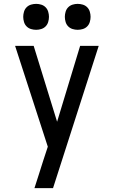

<svg xmlns="http://www.w3.org/2000/svg" viewBox="-20 -972 588 992"><path d="M158 0Q169 -35 180.5 -70Q192 -105 203 -141L227 -214L58 -735H154L275 -343L394 -735H490L254 0ZM381 -818Q368 -818 355 -822Q342 -826 332.5 -835.5Q323 -845 319 -858.5Q315 -872 315 -885Q315 -898 319 -911.5Q323 -925 332.5 -934.5Q342 -944 355 -948Q368 -952 381 -952Q395 -952 408 -948Q421 -944 430.5 -934.5Q440 -925 444 -911.5Q448 -898 448 -885Q448 -872 444 -858.5Q440 -845 430.5 -835.5Q421 -826 408 -822Q395 -818 381 -818ZM167 -818Q153 -818 140 -822Q127 -826 117.5 -835.5Q108 -845 104 -858.5Q100 -872 100 -885Q100 -898 104 -911.5Q108 -925 117.5 -934.5Q127 -944 140 -948Q153 -952 167 -952Q180 -952 193 -948Q206 -944 215.5 -934.5Q225 -925 229 -911.5Q233 -898 233 -885Q233 -872 229 -858.5Q225 -845 215.5 -835.5Q206 -826 193 -822Q180 -818 167 -818Z"/></svg>

Font: Iosevka Semi-Condensed Medium
Style: Regular
Weight: 500
Monospace: yes
Designer: Belleve Invis
Foundry: Belleve Invis
Version: Version 27.3.5